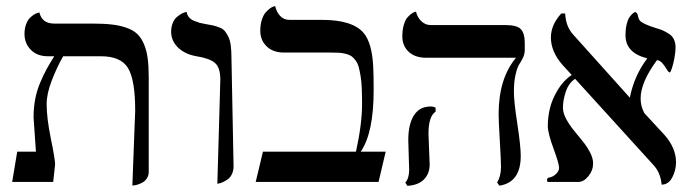

<svg xmlns="http://www.w3.org/2000/svg" viewBox="-20 -598 2269 631"><path d="M415 11.7 424.3 -234.4Q424.3 -335.9 400.6 -374.5Q377 -413.1 312 -413.1H187.5Q166 -375 149.7 -332.3Q133.3 -289.6 133.3 -255.9Q133.3 -210 147.2 -142.1Q161.1 -74.2 161.1 -57.6L154.8 0H20L36.6 -99.6H98.1Q90.3 -211.9 90.3 -212.4Q90.3 -243.7 95.7 -272.2Q101.1 -300.8 112.1 -326.4Q123 -352.1 132.8 -370.1Q142.6 -388.2 158.2 -413.1H137.2Q102.5 -413.1 81.5 -434.1Q60.5 -455.1 60.5 -486.8Q60.5 -504.4 65.7 -518.1Q70.8 -531.7 77.9 -538.8Q85 -545.9 92 -550.3Q99.1 -554.7 104.5 -555.7L109.4 -557.1Q118.2 -520.5 158.2 -520.5H284.2Q321.8 -520.5 348.6 -517.3Q375.5 -514.2 397 -506.3Q418.5 -498.5 431.4 -486.1Q444.3 -473.6 453.1 -453.1Q461.9 -432.6 465.3 -406.5Q468.8 -380.4 468.8 -343.8V-33.2Q468.8 -21.5 463.1 -12.5Q457.5 -3.4 449.7 1Q441.9 5.4 434.1 8.1Q426.3 10.7 420.9 11.2Z M694.3 5.9 704.1 -336.4Q704.1 -376 686.5 -391.1Q668.9 -406.2 626 -413.1Q588.4 -419.4 565.4 -441.4Q542.5 -463.4 542.5 -494.1Q542.5 -509.8 547.6 -522.2Q552.7 -534.7 560.3 -541.3Q567.9 -547.9 575.4 -552.2Q583 -556.6 588.4 -557.6L593.3 -559.1Q594.7 -548.8 601.1 -541.3Q607.4 -533.7 618.4 -529.3Q629.4 -524.9 636.5 -522.9Q643.6 -521 655.3 -519Q672.9 -516.1 681.2 -514.2Q689.5 -512.2 701.4 -507.6Q713.4 -502.9 719 -495.8Q724.6 -488.8 730.5 -477.1Q736.3 -465.3 738.5 -447.8Q740.7 -430.2 740.7 -406.2L747.6 -51.3Q747.6 -37.1 742.2 -25.9Q736.8 -14.6 729 -9Q721.2 -3.4 713.1 0.2Q705.1 3.9 699.7 4.9Z M1038.6 -532.7Q1139.6 -532.7 1175.8 -488.8Q1202.6 -456.1 1206.5 -379.4Q1208 -355 1208 -301.8Q1208 -161.1 1165.5 -99.6H1247.6L1224.1 0H820.3L844.2 -99.6H1149.9Q1169.9 -190.4 1169.9 -256.3Q1169.9 -286.1 1168.9 -308.3Q1168 -330.6 1165 -348.4Q1162.1 -366.2 1158.7 -378.2Q1155.3 -390.1 1148.7 -399.2Q1142.1 -408.2 1135.3 -413.1Q1128.4 -418 1117.2 -420.9Q1106 -423.8 1095 -424.6Q1084 -425.3 1067.4 -425.3H913.1Q877.4 -425.3 856.4 -445.6Q835.4 -465.8 835.4 -497.1Q835.4 -517.1 840.6 -533Q845.7 -548.8 852.8 -556.9Q859.9 -564.9 866.9 -570.1Q874 -575.2 879.4 -576.7L884.3 -578.1Q888.7 -558.6 900.6 -545.7Q912.6 -532.7 931.6 -532.7Z M1388.2 -158.7Q1388.2 -149.4 1390.1 -108.6Q1392.1 -67.9 1392.1 -58.1Q1392.1 -27.3 1373.3 -8.3Q1354.5 10.7 1318.8 12.7L1312 2Q1324.7 -11.7 1324.7 -40.5Q1324.7 -49.8 1323.2 -89.1Q1321.8 -128.4 1321.8 -137.7Q1321.8 -189.5 1340.3 -218.8Q1358.9 -248 1395 -248Q1404.8 -248 1411.6 -244.1V-231Q1388.2 -215.8 1388.2 -158.7ZM1668.9 -296.4Q1668.9 -263.7 1680.2 -190.9Q1691.4 -118.2 1691.4 -85.4Q1691.4 1 1621.6 12.2L1613.8 2Q1626.5 -19.5 1626.5 -49.3Q1626.5 -70.3 1622.6 -136Q1618.7 -201.7 1618.7 -222.7Q1618.7 -339.8 1675.8 -408.2H1380.9Q1344.2 -408.2 1323.2 -427.7Q1302.2 -447.3 1302.2 -478.5Q1302.2 -499.5 1306.9 -515.6Q1311.5 -531.7 1318.1 -539.6Q1324.7 -547.4 1331.3 -552.2Q1337.9 -557.1 1342.3 -558.6L1347.2 -559.6Q1351.6 -541 1364.7 -528.3Q1377.9 -515.6 1396 -515.6H1641.6Q1679.2 -515.6 1691.9 -502Q1704.6 -488.3 1704.6 -457.5V-433.6Q1704.6 -420.9 1699 -408.9Q1693.4 -397 1686.8 -387.2Q1680.2 -377.4 1674.6 -353.8Q1668.9 -330.1 1668.9 -296.4Z M2200.2 -441.9Q2200.2 -427.7 2196.5 -407.7Q2192.9 -387.7 2188.2 -373.8Q2183.6 -359.9 2181.2 -359.9Q2177.2 -359.9 2171.6 -369.6Q2166 -379.4 2157.7 -389.4Q2149.4 -399.4 2139.2 -400.4Q2085.4 -327.6 2085.4 -274.4Q2085.4 -248.5 2097.7 -226.1L2163.6 -154.8Q2201.7 -111.8 2201.7 -64.9Q2201.7 -38.1 2189.2 -14.6Q2176.8 8.8 2154.3 8.8Q2151.4 -28.8 2128.9 -54.2L1870.1 -338.9Q1849.1 -325.2 1839.6 -297.1Q1830.1 -269 1830.1 -243.7Q1830.1 -227.1 1840.3 -207.8Q1850.6 -188.5 1865 -170.7Q1879.4 -152.8 1894 -135Q1908.7 -117.2 1918.9 -97.7Q1929.2 -78.1 1929.2 -61.5Q1929.2 -38.1 1913.8 -19Q1898.4 0 1880.4 0H1779.8Q1777.8 -2.4 1777.8 -5.9Q1777.8 -13.7 1784.7 -14.6Q1796.4 -16.1 1806.9 -25.9Q1817.4 -35.6 1817.4 -46.9Q1817.4 -60.1 1798.8 -110.6Q1780.3 -161.1 1780.3 -184.1Q1780.3 -211.9 1787.1 -241.2Q1793.9 -270.5 1812.7 -302Q1831.5 -333.5 1858.9 -351.6L1828.1 -385.3Q1790.5 -428.7 1790.5 -474.6Q1790.5 -516.6 1824.7 -553.7H1837.4Q1839.4 -511.7 1862.8 -485.4L2048.3 -278.8L2049.8 -276.9Q2064.9 -351.1 2107.4 -406.2Q2035.6 -423.8 2035.6 -482.4Q2035.6 -501.5 2039.1 -516.6Q2042.5 -531.7 2047.4 -539.3Q2052.2 -546.9 2057.1 -551.5Q2062 -556.2 2065.4 -557.6L2068.8 -558.6Q2074.2 -554.7 2075.7 -549.6Q2077.1 -544.4 2077.9 -540.3Q2078.6 -536.1 2082.5 -530.8Q2086.4 -525.4 2099.9 -519Q2113.3 -512.7 2136.7 -505.4Q2150.4 -501.5 2158.2 -498Q2166 -494.6 2177.5 -487.5Q2189 -480.5 2194.6 -469Q2200.2 -457.5 2200.2 -441.9Z"/></svg>

Font: Libertinage
Style: f
Weight: 400
Designer: OSP
Foundry: OSP
Version: Version 1.0; 2008; OFL relea